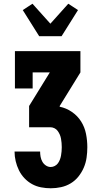

<svg xmlns="http://www.w3.org/2000/svg" viewBox="-20 -794 540 1029"><path d="M252 215Q226 215 200 210Q174 205 151.5 192.5Q129 180 111 161Q93 142 81.5 118.5Q70 95 64 69.5Q58 44 58 18H195Q195 32 197.5 46Q200 60 207 72.5Q214 85 226 93Q238 101 252 101Q263 101 273.5 95.5Q284 90 290.5 81Q297 72 301 61.5Q305 51 307 40Q309 29 310 17.5Q311 6 311 -5Q311 -17 310 -28Q309 -39 307 -50.5Q305 -62 300.5 -72.5Q296 -83 289 -92.5Q282 -102 271.5 -107Q261 -112 250 -112H136V-226L247 -406H155V-320H60V-520H411V-406L300 -226V-222Q335 -215 365.5 -194Q396 -173 415 -142.5Q434 -112 441 -76.5Q448 -41 448 -5Q448 23 444 51Q440 79 429 104.5Q418 130 400.5 152Q383 174 359 188.5Q335 203 307.5 209Q280 215 252 215ZM190 -600 102 -740 154 -774 250 -667 346 -774 398 -740 310 -600Z"/></svg>

Font: Iosevka Curly Slab Heavy
Style: Regular
Weight: 900
Monospace: yes
Designer: Belleve Invis
Foundry: Belleve Invis
Version: Version 22.1.2; ttfautohint (v1.8.4)